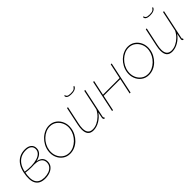

<svg xmlns="http://www.w3.org/2000/svg" viewBox="222 -1804 2935 2935"><g transform="rotate(-45 1689.5 -336.0)"><path d="M249 9Q136 8 93.5 -67.5Q51 -143 82 -294Q98 -369 133.5 -421.5Q169 -474 222 -501.5Q275 -529 342 -529Q409 -529 447 -498.5Q485 -468 485 -414Q485 -365 453.5 -331Q422 -297 363.5 -279.5Q305 -262 224 -262Q193 -262 158 -264.5Q123 -267 85 -273L89 -290Q128 -284 164 -281.5Q200 -279 232 -279Q305 -281 357 -297Q409 -313 437 -343Q465 -373 465 -414Q465 -459 433 -484Q401 -509 342 -509Q280 -509 231 -483.5Q182 -458 149.5 -409.5Q117 -361 102 -290Q72 -148 109.5 -80.5Q147 -13 251 -11Q304 -11 347 -26.5Q390 -42 415.5 -73.5Q441 -105 441 -150Q441 -185 423.5 -210.5Q406 -236 370 -250Q334 -264 276 -264L277 -277Q318 -278 349 -272Q380 -266 401 -254.5Q422 -243 435.5 -227Q449 -211 455 -191.5Q461 -172 461 -150Q461 -99 432.5 -63.5Q404 -28 356 -9.5Q308 9 249 9Z M788 10Q720 10 669 -27Q618 -64 593.5 -125Q569 -186 579 -258Q587 -313 613 -361.5Q639 -410 678.5 -447.5Q718 -485 766 -506Q814 -527 864 -527Q931 -527 982 -490Q1033 -453 1058 -392Q1083 -331 1073 -258Q1066 -204 1040.5 -155.5Q1015 -107 976.5 -69.5Q938 -32 889.5 -11Q841 10 788 10ZM790 -10Q837 -10 881 -30.5Q925 -51 961.5 -86Q998 -121 1022 -166Q1046 -211 1053 -259Q1063 -326 1039.5 -382.5Q1016 -439 969.5 -473Q923 -507 861 -507Q815 -507 771 -487Q727 -467 691 -432.5Q655 -398 630.5 -352.5Q606 -307 599 -256Q590 -189 612.5 -133Q635 -77 681.5 -43.5Q728 -10 790 -10Z M1292 10Q1172 10 1172 -129Q1172 -151 1175 -175.5Q1178 -200 1184 -228L1246 -519H1266L1204 -228Q1192 -173 1192 -131Q1192 -10 1297 -10Q1345 -10 1393 -33Q1441 -56 1482.5 -96.5Q1524 -137 1549 -189L1619 -519H1639L1543 -67Q1541 -56 1538.5 -46Q1536 -36 1536 -34Q1536 -20 1549 -20L1544 0Q1540 0 1537 -0.5Q1534 -1 1532 -2Q1525 -5 1521 -12Q1517 -19 1517 -29Q1517 -31 1518 -36.5Q1519 -42 1523 -63Q1527 -84 1537 -132Q1491 -67 1425 -28.5Q1359 10 1292 10ZM1446 -621Q1407 -621 1384.5 -629.5Q1362 -638 1354 -652Q1346 -666 1348 -682H1365Q1362 -666 1379.5 -651.5Q1397 -637 1448 -637Q1498 -637 1518 -650Q1538 -663 1547 -682H1563Q1561 -666 1548 -652Q1535 -638 1510 -629.5Q1485 -621 1446 -621Z M1701 0 1811 -519H1831L1779 -275H2139L2191 -519H2211L2101 0H2081L2135 -256H1775L1721 0Z M2491 10Q2423 10 2372 -27Q2321 -64 2296.5 -125Q2272 -186 2282 -258Q2290 -313 2316 -361.5Q2342 -410 2381.5 -447.5Q2421 -485 2469 -506Q2517 -527 2567 -527Q2634 -527 2685 -490Q2736 -453 2761 -392Q2786 -331 2776 -258Q2769 -204 2743.5 -155.5Q2718 -107 2679.5 -69.5Q2641 -32 2592.5 -11Q2544 10 2491 10ZM2493 -10Q2540 -10 2584 -30.5Q2628 -51 2664.5 -86Q2701 -121 2725 -166Q2749 -211 2756 -259Q2766 -326 2742.5 -382.5Q2719 -439 2672.5 -473Q2626 -507 2564 -507Q2518 -507 2474 -487Q2430 -467 2394 -432.5Q2358 -398 2333.5 -352.5Q2309 -307 2302 -256Q2293 -189 2315.5 -133Q2338 -77 2384.5 -43.5Q2431 -10 2493 -10Z M2995 10Q2875 10 2875 -129Q2875 -151 2878 -175.5Q2881 -200 2887 -228L2949 -519H2969L2907 -228Q2895 -173 2895 -131Q2895 -10 3000 -10Q3048 -10 3096 -33Q3144 -56 3185.5 -96.5Q3227 -137 3252 -189L3322 -519H3342L3246 -67Q3244 -56 3241.5 -46Q3239 -36 3239 -34Q3239 -20 3252 -20L3247 0Q3243 0 3240 -0.5Q3237 -1 3235 -2Q3228 -5 3224 -12Q3220 -19 3220 -29Q3220 -31 3221 -36.5Q3222 -42 3226 -63Q3230 -84 3240 -132Q3194 -67 3128 -28.5Q3062 10 2995 10ZM3149 -621Q3110 -621 3087.5 -629.5Q3065 -638 3057 -652Q3049 -666 3051 -682H3068Q3065 -666 3082.5 -651.5Q3100 -637 3151 -637Q3201 -637 3221 -650Q3241 -663 3250 -682H3266Q3264 -666 3251 -652Q3238 -638 3213 -629.5Q3188 -621 3149 -621Z"/></g></svg>

Font: Raleway Thin
Style: Italic
Weight: 100
Italic angle: -12°
Designer: Matt McInerney, Pablo Impallari, Rodrigo Fuenzalida
Foundry: Matt McInerney, Pablo Impallari, Rodrigo Fuenzalida
Version: Version 4.026